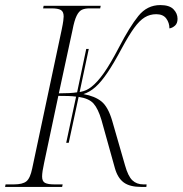

<svg xmlns="http://www.w3.org/2000/svg" viewBox="-42 -737 720 757"><path d="M-22 0 -20 -10H13Q47 -10 62 -22Q77 -34 85 -73L201 -619Q206 -643 207.5 -655Q209 -667 209 -672Q209 -691 198 -697.5Q187 -704 161 -704H128L130 -714H355L353 -704H311Q293 -704 281 -698.5Q269 -693 260 -674.5Q251 -656 244 -619L190 -369Q237 -369 262 -373L298 -544H308L272 -374Q288 -377 298.5 -382Q309 -387 319 -395Q342 -413 367.5 -449Q393 -485 428 -552Q469 -631 503.5 -674Q538 -717 590 -717Q626 -717 642 -700.5Q658 -684 658 -663Q658 -645 648 -636Q638 -627 626 -625Q626 -647 613.5 -664Q601 -681 574 -681Q549 -681 528.5 -668.5Q508 -656 487 -627Q466 -598 439 -548Q407 -488 382 -451Q357 -414 334.5 -394Q312 -374 287 -366Q332 -358 358 -337Q384 -316 400 -262L451 -85Q463 -42 480 -26Q497 -10 523 -10H536L535 0H515Q470 0 446 -17.5Q422 -35 411 -74L358 -264Q345 -308 327 -328.5Q309 -349 268 -355L229 -174H219L258 -356Q244 -358 226.5 -358.5Q209 -359 188 -359L132 -95Q128 -77 126 -63.5Q124 -50 124 -41Q124 -22 135.5 -16Q147 -10 172 -10H205L203 0Z"/></svg>

Font: Noto Serif Display SemiCondensed ExtraLight
Style: Italic
Weight: 200
Width: 4
Italic angle: -12°
Designer: Monotype Design Team
Foundry: Monotype Imaging Inc.
Version: Version 2.009